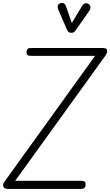

<svg xmlns="http://www.w3.org/2000/svg" viewBox="-58 -1249 730 1272"><path d="M-6 2.5Q-23.5 2.5 -30.5 -4.8Q-37.5 -12 -37.5 -21.5Q-37.5 -32.5 -30 -43L572 -879H148Q129 -879 123.2 -884.8Q117.5 -890.5 117.5 -903Q117.5 -914.5 123.5 -922.8Q129.5 -931 148 -931H621.5Q639 -931 645.5 -926Q652 -921 652 -909Q652 -903.5 649 -896Q646 -888.5 640.5 -880.5L42.5 -51H478Q497.5 -51 503.5 -45Q509.5 -39 509.5 -27.5Q509.5 -15 503.2 -6.2Q497 2.5 478 2.5ZM410 -1031.5Q405.5 -1031.5 398.2 -1036.2Q391 -1041 387 -1049L330 -1180.5Q320.5 -1201 325.8 -1212.8Q331 -1224.5 341 -1227.5Q354.5 -1231.5 365 -1226.2Q375.5 -1221 379 -1208L418 -1096.5L484 -1207Q495.5 -1226.5 509.2 -1227.2Q523 -1228 531.5 -1221Q541.5 -1211.5 541.2 -1200Q541 -1188.5 533.5 -1177.5L442.5 -1047Q434 -1034.5 425.8 -1033Q417.5 -1031.5 410 -1031.5Z"/></svg>

Font: Edu AU VIC WA NT Hand
Style: Regular
Weight: 400
Designer: Tina and Corey Anderson, Eben Sorkin, Mirko Velimirovic
Foundry: Google for Education
Version: Version 1.001